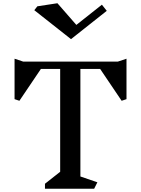

<svg xmlns="http://www.w3.org/2000/svg" viewBox="-20 -1167 872 1187"><path d="M762 -554 732 -544 599 -741H477V-76L582 -40L562 0H258V-31L352 -105V-741H233L100 -544L70 -554V-804L124 -786H708L762 -804ZM419 -925 192 -1104 211 -1128 335 -1147 452 -1013 610 -1138 640 -1100Z"/></svg>

Font: Inknut Antiqua
Style: Regular
Weight: 400
Designer: Claus Eggers Sørensen
Foundry: Claus Eggers Sørensen
Version: Version 1.003; ttfautohint (v1.8.2) -l 8 -r 50 -G 200 -x 14 